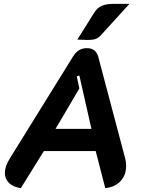

<svg xmlns="http://www.w3.org/2000/svg" viewBox="-20 -956 733 985"><path d="M5 -69Q5 -103 31 -144L354 -665Q368 -688 385.5 -698.5Q403 -709 426 -709Q472 -709 484 -665L622 -144Q627 -127 627 -104Q627 -58 598.5 -27Q570 4 520 9L471 -181H205L87 9Q48 4 26.5 -17Q5 -38 5 -69ZM449 -295 387 -569 374 -564 387 -502 265 -295ZM464 -892Q478 -915 501 -925.5Q524 -936 558 -936H644L500 -778Q486 -762 471.5 -756.5Q457 -751 428 -751Q419 -751 377 -753Z"/></svg>

Font: K2D
Style: Bold Italic
Weight: 700
Italic angle: -10°
Designer: Katatrad Aksorn Co.,Ltd.
Foundry: Cadson Demak Co.,Ltd.
Version: Version 1.000; ttfautohint (v1.6)